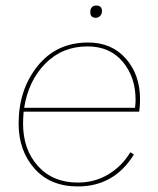

<svg xmlns="http://www.w3.org/2000/svg" viewBox="-20 -662 567 691"><path d="M325 -598Q305 -598 305 -618Q305 -642 327 -642Q347 -642 347 -622Q347 -612 340.5 -605Q334 -598 325 -598ZM481 -260H65Q63 -232 63 -217Q63 -124 116.5 -64.5Q170 -5 260 -5Q321 -5 370 -34.5Q419 -64 449 -114L462 -106Q391 9 260 9Q161 9 104 -55.5Q47 -120 47 -217Q47 -339 115 -424Q183 -509 297 -509Q382 -509 433 -451Q484 -393 484 -305Q484 -282 481 -260ZM295 -495Q204 -495 143 -433Q82 -371 67 -274H466Q468 -292 468 -302Q468 -385 421.5 -440Q375 -495 295 -495Z"/></svg>

Font: Elaine Sans Thin
Style: Italic
Weight: 250
Italic angle: -13°
Designer: Wei Huang
Foundry: Wei Huang
Version: Version 2.001;December 24, 2019;FontCreator 12.0.0.2547 64-b